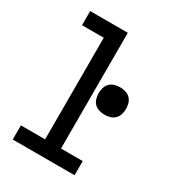

<svg xmlns="http://www.w3.org/2000/svg" viewBox="-178 -838 855 941"><g transform="rotate(30 250.0 -367.5)"><path d="M40 0V-80H177V-655H54V-735H267V-80H390V0ZM368 -330Q353 -330 337.5 -334.5Q322 -339 311 -350Q300 -361 295.5 -376.5Q291 -392 291 -407Q291 -423 295.5 -438.5Q300 -454 311 -465Q322 -476 337.5 -480.5Q353 -485 368 -485Q384 -485 399.5 -480.5Q415 -476 426 -465Q437 -454 441.5 -438.5Q446 -423 446 -407Q446 -392 441.5 -376.5Q437 -361 426 -350Q415 -339 399.5 -334.5Q384 -330 368 -330Z"/></g></svg>

Font: Iosevka Curly Medium
Style: Regular
Weight: 500
Monospace: yes
Designer: Belleve Invis
Foundry: Belleve Invis
Version: Version 22.1.2; ttfautohint (v1.8.4)